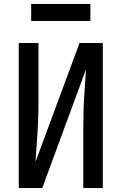

<svg xmlns="http://www.w3.org/2000/svg" viewBox="-20 -953 616 973"><path d="M75 0H194L416 -602Q413 -551 409 -499.5Q405 -448 403.5 -397Q402 -346 402 -294V0H501V-735H383L160 -133Q163 -185 167 -236Q171 -287 173 -338.5Q175 -390 175 -441V-735H75ZM138 -847H438V-933H138Z"/></svg>

Font: Iosevka Sparkle Medium
Style: Regular
Weight: 500
Designer: Belleve Invis
Foundry: Belleve Invis
Version: Version 4.5.0; ttfautohint (v1.8.3)